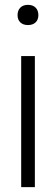

<svg xmlns="http://www.w3.org/2000/svg" viewBox="-20 -773 232 793"><path d="M67.5 0V-541.5H124V0ZM95.5 -669.5Q75.5 -669.5 64 -680.5Q52.5 -691.5 52.5 -710.5Q52.5 -730 64 -741.5Q75.5 -753 95.5 -753Q115.5 -753 127 -741.5Q138.5 -730 138.5 -710.5Q138.5 -691.5 127 -680.5Q115.5 -669.5 95.5 -669.5Z"/></svg>

Font: Encode Sans Condensed Condensed Light
Style: Regular
Weight: 300
Width: 3
Designer: Multiple Designers
Foundry: Impallari Type
Version: Version 3.000; ttfautohint (v1.8.3) -l 8 -r 50 -G 200 -x 14 